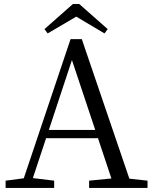

<svg xmlns="http://www.w3.org/2000/svg" viewBox="-20 -930 759 950"><path d="M357.4 -847.7 215.8 -764.6 200.2 -786.1 340.8 -910.2H372.1L512.7 -786.1L497.1 -764.6ZM221.7 -287.1H451.2L335.9 -632.8ZM620.1 -45.9 710 -36.1V0H420.9V-36.1L531.2 -46.9L464.8 -246.1H208L142.6 -48.8L248 -36.1V0H7.8V-36.1L97.7 -47.9L329.1 -736.3H384.8Z"/></svg>

Font: GenYoMin JP Regular
Style: Regular
Weight: 400
Version: Version 1.001;PS 1;hotconv 16.6.51;makeotf.lib2.5.65220 DEVE